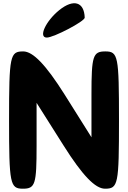

<svg xmlns="http://www.w3.org/2000/svg" viewBox="-20 -1195 779 1165"><path d="M35 -467C35 -79 41 -50 119 -50C194 -50 202 -77 202 -310V-571L367 -310C480 -131 558 -50 617 -50C697 -50 702 -75 702 -467C702 -855 697 -883 619 -883C544 -883 535 -856 535 -623V-362L371 -623C258 -802 180 -883 121 -883C41 -883 35 -859 35 -467ZM340 -1134C257 -1067 211 -967 264 -967C306 -967 495 -1066 494 -1088C491 -1184 426 -1203 340 -1134Z"/></svg>

Font: Hussar Skorodowane
Style: Bold
Weight: 700
Foundry: Cannot Into Space Fonts
Version: Version 0.892